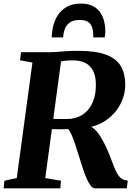

<svg xmlns="http://www.w3.org/2000/svg" viewBox="-25 -1028 744 1048"><path d="M-5 0 -1 -41.5 66.5 -56 152 -686.5 84.5 -699 89.5 -743H234.5Q265 -743 289 -745Q313 -747 339.5 -748.8Q366 -750.5 403 -750.5Q500 -750.5 555.8 -728.8Q611.5 -707 635 -666.2Q658.5 -625.5 658.5 -568Q659 -508 629.5 -454.5Q600 -401 546.5 -366.8Q493 -332.5 420.5 -328.5L452.5 -340.5Q472.5 -340.5 491.2 -322.8Q510 -305 526.2 -277.8Q542.5 -250.5 555.2 -222.8Q568 -195 575.5 -174.5Q586.5 -146.5 595.5 -122.8Q604.5 -99 614.5 -81.2Q624.5 -63.5 638.2 -53.5Q652 -43.5 672.5 -42.5L667 0H492.5Q481 0 469.5 -15Q458 -30 447.5 -54.5Q437 -79 427.5 -107.5Q416.5 -141.5 405.8 -176.2Q395 -211 384.8 -241.8Q374.5 -272.5 364.8 -294.2Q355 -316 346 -323.5Q341 -323 329 -322.8Q317 -322.5 302.2 -322.5Q287.5 -322.5 273 -322.8Q258.5 -323 248 -323L254.5 -379.5Q263 -379.5 276.2 -379Q289.5 -378.5 303.8 -378.5Q318 -378.5 329.5 -378.5Q341 -378.5 346 -378.5Q384 -380 412.8 -394.8Q441.5 -409.5 461 -435.2Q480.5 -461 490 -496Q499.5 -531 498 -574Q496.5 -634.5 465.2 -666.5Q434 -698.5 372.5 -698.5Q363 -698.5 347.2 -697.8Q331.5 -697 315.5 -694.2Q299.5 -691.5 288 -685.5L312 -721L222 -56L308 -41.5L304 0ZM415 -1008.5Q456.5 -1008.5 483 -994.2Q509.5 -980 524 -957.2Q538.5 -934.5 544.2 -908.5Q550 -882.5 550 -858.5Q550 -849 549 -840.2Q548 -831.5 546.5 -824H484Q484 -828.5 484 -833.2Q484 -838 484 -843Q483 -865 476.5 -882.2Q470 -899.5 454.5 -909.2Q439 -919 410 -919Q374 -919 354.8 -904.2Q335.5 -889.5 328 -867.5Q320.5 -845.5 320 -824H257.5Q257.5 -831.5 258 -838Q258.5 -844.5 259.5 -852Q264 -896.5 282.8 -932Q301.5 -967.5 334.8 -988Q368 -1008.5 415 -1008.5Z"/></svg>

Font: Merriweather 48pt ExtraBold
Style: Italic
Weight: 800
Italic angle: -7.8°
Version: Version 2.101